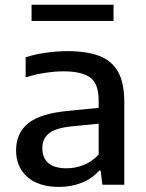

<svg xmlns="http://www.w3.org/2000/svg" viewBox="-20 -764 604 794"><path d="M225.5 9Q140 9 93.2 -32.2Q46.5 -73.5 46.5 -142Q46.5 -214.5 97.8 -255Q149 -295.5 263.5 -305.5L388 -318V-348Q388 -418.5 352.5 -443.8Q317 -469 243 -469Q209.5 -469 168 -463Q126.5 -457 86 -444V-527Q125 -540 171.5 -546.2Q218 -552.5 259 -552.5Q338 -552.5 390 -533Q442 -513.5 468 -467.5Q494 -421.5 494 -341.5V0H403.5L396 -58.5H390Q362 -26 318.5 -8.5Q275 9 225.5 9ZM155 -151.5Q155 -112 179.8 -90Q204.5 -68 255.5 -68Q290.5 -68 325.2 -81.5Q360 -95 388 -124.5V-252.5L272 -241Q209 -234 182 -212Q155 -190 155 -151.5ZM110.5 -677.5V-744.5H449.5V-677.5Z"/></svg>

Font: Encode Sans SemiExpanded SemiExpanded Medium
Style: Regular
Weight: 500
Width: 6
Designer: Multiple Designers
Foundry: Impallari Type
Version: Version 3.000; ttfautohint (v1.8.3) -l 8 -r 50 -G 200 -x 14 